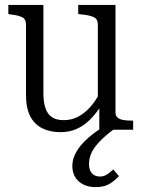

<svg xmlns="http://www.w3.org/2000/svg" viewBox="-20 -529 583 783"><path d="M157 -509V-149Q157 -112 165.5 -87.5Q174 -63 192 -51Q210 -39 240 -39Q271 -39 297.5 -52.5Q324 -66 347.5 -92Q371 -118 391 -157L393 -99Q370 -63 345 -39Q320 -15 291 -2.5Q262 10 227 10Q184 10 152 -6Q120 -22 103 -55.5Q86 -89 86 -141V-429Q86 -451 70 -459Q54 -467 23 -470L14 -472V-509ZM451 -509V-70Q451 -57 459.5 -49.5Q468 -42 483.5 -39.5Q499 -37 519 -37H523V0H385V-108L379 -116V-429Q379 -451 362.5 -459Q346 -467 313 -470L299 -472V-509ZM430 -31 451 -7Q422 14 401.5 33Q381 52 368 69.5Q355 87 349 104.5Q343 122 343 140Q343 166 355.5 178.5Q368 191 387 191Q399 191 408 187Q417 183 425.5 176Q434 169 442 162L465 189Q447 209 425.5 221.5Q404 234 371 234Q327 234 301 210.5Q275 187 275 148Q275 123 286.5 99.5Q298 76 318.5 54Q339 32 367.5 11Q396 -10 430 -31Z"/></svg>

Font: Roboto Serif 28pt Condensed Light
Style: Regular
Weight: 300
Width: 3
Designer: Greg Gazdowicz
Foundry: Commercial Type
Version: Version 1.008